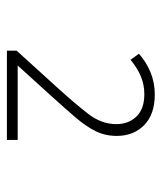

<svg xmlns="http://www.w3.org/2000/svg" viewBox="25 -920 479 570"><g transform="rotate(90 265.0 -634.5)"><path d="M130 -415V-444L239 -564Q288 -618 318 -657Q348 -696 348 -740Q348 -776 325.5 -799.5Q303 -823 259 -823Q231 -823 206 -812.5Q181 -802 157 -782L139 -807Q164 -829 194.5 -841.5Q225 -854 260 -854Q319 -854 351 -822.5Q383 -791 383 -741Q383 -707 369 -678.5Q355 -650 327.5 -618Q300 -586 262 -544L174 -447H395V-415Z"/></g></svg>

Font: Noto Sans Mono Condensed ExtraLight
Style: Regular
Weight: 200
Width: 3
Designer: Monotype Design Team
Foundry: Monotype Imaging Inc.
Version: Version 2.014; ttfautohint (v1.8.4.7-5d5b)